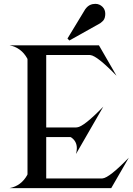

<svg xmlns="http://www.w3.org/2000/svg" viewBox="-20 -972 686 992"><path d="M328.6 -772.9 420.4 -924.3Q421.9 -926.8 427.2 -932.6Q439.9 -946.8 458.5 -950.7Q465.8 -952.1 472.7 -952.1Q494.1 -952.1 509.8 -936.5Q523.9 -922.4 523.9 -900.9Q523.9 -897 523.4 -892.1Q521.5 -870.1 506.3 -858.9L498 -852.1L338.4 -762.7ZM29.3 0Q89.8 -11.7 121.1 -68.4L122.1 -72.3V-665.5L121.1 -669.4Q89.8 -726.1 29.3 -737.8H491.2L582 -580.6Q481.4 -684.1 446.8 -687.5L439.9 -688H218.8V-313.5H371.6L378.4 -314Q413.1 -317.4 513.7 -420.9L372.6 -176.3Q377 -192.4 377 -206.1Q377 -242.2 347.7 -262.2L344.2 -263.7H218.8V-49.8H503.4L510.3 -50.3Q544.9 -53.7 645.5 -157.2L554.7 0Z"/></svg>

Font: Modern Antiqua
Style: Regular
Weight: 500
Version: Version 1.0